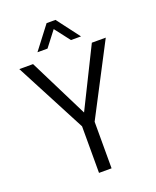

<svg xmlns="http://www.w3.org/2000/svg" viewBox="-161 -984 876 1077"><g transform="rotate(-20 277.0 -445.0)"><path d="M240 -278 19 -700H101L277 -347L452 -700H535L315 -278V0H240ZM251 -890H304L407 -754H347L277 -845L207 -754H147Z"/></g></svg>

Font: Sarabun Light
Style: Regular
Weight: 300
Designer: Suppakit Chalermlarp | Katatrad Co.,Ltd.
Foundry: Cadson Demak Co.,Ltd.
Version: Version 1.000; ttfautohint (v1.6)